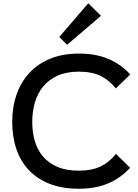

<svg xmlns="http://www.w3.org/2000/svg" viewBox="-20 -1149 850 1179"><path d="M600 -1052 392 -874 344 -922 522 -1129ZM780 -692 691 -606Q652 -656 598.5 -682.5Q545 -709 465 -709Q389 -709 335 -685Q281 -661 246 -619Q211 -577 194.5 -520.5Q178 -464 178 -400Q178 -337 194 -282.5Q210 -228 244.5 -187.5Q279 -147 333 -124Q387 -101 464 -101Q544 -101 598 -127Q652 -153 692 -204L779 -119Q721 -55 643.5 -22.5Q566 10 464 10Q363 10 286.5 -19.5Q210 -49 158.5 -103Q107 -157 81 -232.5Q55 -308 55 -400Q55 -492 82 -569Q109 -646 161 -702Q213 -758 289.5 -789Q366 -820 465 -820Q568 -820 645 -787.5Q722 -755 780 -692Z"/></svg>

Font: Sinkin Sans 500 Medium
Style: 500 Medium
Weight: 500
Designer: Keith Bates
Foundry: K-Type
Version: Sinkin Sans (version 1.0)  by Keith Bates   •   © 2014   www